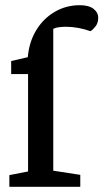

<svg xmlns="http://www.w3.org/2000/svg" viewBox="-20 -719 398 739"><path d="M16 0V-45L88 -59V-434H23V-484L87 -499Q92 -557 119 -602Q146 -647 190 -673Q234 -699 287 -699Q322 -699 340 -685Q358 -671 358 -650Q358 -630 347 -616.5Q336 -603 328 -599Q306 -607 281.5 -611.5Q257 -616 234 -616Q222 -616 208.5 -614.5Q195 -613 185 -608V-62L289 -46V0Z"/></svg>

Font: Faustina Light Medium
Style: Regular
Weight: 500
Version: Version 1.200